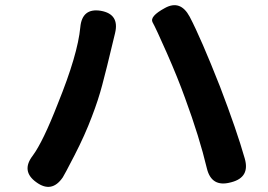

<svg xmlns="http://www.w3.org/2000/svg" viewBox="-20 -732 1040 746"><path d="M224 -43Q181 20 121 -24Q61 -67 107 -127Q147 -181 205 -330Q282 -520 292 -626Q299 -702 372 -690Q445 -677 427 -603L396 -475Q387 -438 377 -401Q362 -344 337 -279Q310 -207 269.5 -128.5Q229 -50 224 -43ZM875 -23Q802 -4 784 -77Q755 -199 699 -351Q671 -429 628.5 -525.5Q586 -622 573 -645Q560 -668 621 -701Q681 -734 717 -667Q761 -583 835 -395Q900 -225 931 -116Q952 -43 879 -24Z"/></svg>

Font: Resource Han Rounded KR
Style: Bold
Weight: 700
Designer: Cyano Hao (round all glyphs); Ryoko NISHIZUKA 西塚涼子 (kana, bopomofo & ideographs); Paul D. Hunt (Latin, Greek & Cyrillic)
Foundry: Cyano Hao
Version: 0.990